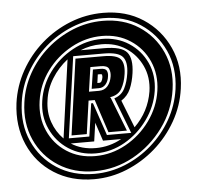

<svg xmlns="http://www.w3.org/2000/svg" viewBox="-45 -634 673 653"><g transform="rotate(-5 291.5 -307.5)"><path d="M251 -27Q173 -27 114.5 -64.5Q56 -102 28 -166Q0 -230 10 -308Q18 -366 46.5 -417Q75 -468 119 -506.5Q163 -545 217 -566.5Q271 -588 330 -588Q408 -588 466 -550Q524 -512 553 -448.5Q582 -385 571 -308Q563 -250 534 -199Q505 -148 461 -109.5Q417 -71 363 -49Q309 -27 251 -27ZM254 -45Q308 -45 358.5 -65.5Q409 -86 450 -122Q491 -158 518 -205.5Q545 -253 553 -308Q563 -381 536 -440Q509 -499 455 -534.5Q401 -570 328 -570Q273 -570 222 -549.5Q171 -529 130 -493Q89 -457 62 -409.5Q35 -362 28 -308Q18 -235 44.5 -175.5Q71 -116 125.5 -80.5Q180 -45 254 -45ZM255 -54Q185 -54 132 -88Q79 -122 53 -180Q27 -238 37 -308Q44 -360 70 -406Q96 -452 135.5 -486.5Q175 -521 224 -541Q273 -561 326 -561Q396 -561 448.5 -527Q501 -493 527 -435.5Q553 -378 543 -308Q533 -237 491 -179.5Q449 -122 387.5 -88Q326 -54 255 -54ZM262 -105Q317 -105 366.5 -132.5Q416 -160 449.5 -206.5Q483 -253 491 -308Q499 -363 478.5 -409Q458 -455 416 -482.5Q374 -510 319 -510Q264 -510 214 -482.5Q164 -455 130.5 -409.5Q97 -364 89 -308Q81 -253 101.5 -206.5Q122 -160 164 -132.5Q206 -105 262 -105ZM264 -114Q212 -114 171.5 -140.5Q131 -167 110.5 -211.5Q90 -256 98 -308Q106 -361 138 -404.5Q170 -448 217.5 -474Q265 -500 318 -500Q370 -500 410 -474Q450 -448 470 -404.5Q490 -361 482 -308Q474 -256 442 -211.5Q410 -167 363.5 -140.5Q317 -114 264 -114ZM403 -191Q453 -240 464 -308Q471 -356 452.5 -395.5Q434 -435 398.5 -458.5Q363 -482 315 -482Q295 -482 277.5 -478.5Q260 -475 243 -468H322Q383 -468 401 -446Q419 -424 412 -375Q408 -346 398 -322.5Q388 -299 366 -285ZM177 -173H247L263 -285H269L307 -173H390L343 -295Q368 -303 379 -325Q390 -347 394 -375Q400 -414 385 -432Q370 -450 320 -450H216ZM159 -174 196 -441Q164 -416 142.5 -381.5Q121 -347 116 -308Q110 -268 122 -233.5Q134 -199 159 -174ZM187 -182 223 -441H318Q363 -441 376.5 -425.5Q390 -410 385 -375Q381 -346 369 -325Q357 -304 328 -300Q329 -299 329.5 -299Q330 -299 331 -298L332 -295L376 -182H313L276 -295H255L239 -182ZM259 -325H293Q312 -325 323 -338Q334 -351 337 -371Q339 -385 334 -396.5Q329 -408 306 -408H271ZM269 -334 279 -399H305Q322 -399 326 -390.5Q330 -382 328 -371Q326 -355 317 -344.5Q308 -334 294 -334ZM290 -352H297Q306 -352 309 -371Q309 -376 308.5 -378.5Q308 -381 302 -381H294ZM266 -132Q313 -132 354 -155H292L271 -218L262 -155H182Q217 -132 266 -132Z"/></g></svg>

Font: Alumni Sans Collegiate One
Style: Italic
Weight: 400
Italic angle: -8°
Designer: Robert E. Leuschke
Foundry: Robert E. Leuschke
Version: Version 1.100